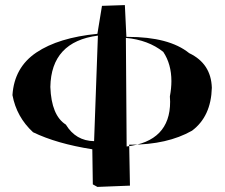

<svg xmlns="http://www.w3.org/2000/svg" viewBox="-20 -643 883 755"><path d="M363 92 345 82 343 -56Q203 -78 110 -123Q45 -183 29 -269Q36 -378 123 -436.5Q210 -495 363 -510L381 -620L471 -623L477 -498H482Q645 -498 724 -434Q810 -393 813 -298Q810 -185 735 -129Q638 -74 493 -74H488L491 87ZM478 -67Q649 -87 649 -243L648 -264Q654 -296 654 -324Q654 -391 622 -439Q563 -486 475 -494ZM350 -88 365 -503Q181 -479 178 -301Q182 -189 239 -153Q278 -89 350 -88Z"/></svg>

Font: Xiangcui Kesong Xiangcui Kesong
Style: Regular
Weight: 400
Version: Version 1.501;March 28, 2024;FontCreator 14.0.0.2814 64-bit